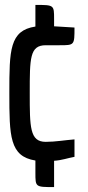

<svg xmlns="http://www.w3.org/2000/svg" viewBox="-20 -649 357 781"><path d="M124 -541C19 -525 18 -445 18 -271C18 -95 19 -13 124 4V54C124 112 124 112 200 112V5C232 3 255 -6 283 -11V-82C244 -79 205 -72 166 -72C101 -72 101 -132 101 -271C101 -412 101 -465 166 -465H222C283 -465 283 -465 283 -537L200 -542V-571C200 -629 200 -629 124 -629Z"/></svg>

Font: Economica
Style: Bold
Weight: 700
Designer: Vicente Lamonaca
Foundry: Vicente Lamonaca
Version: Version 1.100